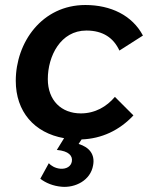

<svg xmlns="http://www.w3.org/2000/svg" viewBox="-20 -547 607 767"><path d="M226 199C280 204 342 174 352 113C360 70 337 41 294 28L306 10C386 7 457 -26 513 -86L439 -160C406 -121 360 -94 303 -94C225 -94 171 -146 171 -231C171 -323 222 -425 325 -425C392 -425 434 -395 457 -345L551 -405C508 -486 422 -527 321 -527C148 -527 43 -378 43 -224C43 -102 116 -16 236 5L207 52C255 56 271 76 267 98C264 117 246 129 221 127C199 125 183 114 175 105L141 167C163 184 192 196 226 199Z"/></svg>

Font: Fixel Display 20240404 SemiBold
Style: Italic
Weight: 600
Italic angle: -10°
Designer: AlfaBravo + MacPaw
Foundry: Kyrylo Tkachov, Marchela Mozhyna, Serhii Makarenko, Maria Weinstein, Zakhar Kryvoshyya
Version: Version 1.211;Glyphs 3.2 (3225)